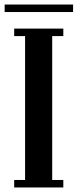

<svg xmlns="http://www.w3.org/2000/svg" viewBox="-32 -826 342 846"><path d="M30.5 0V-33H78.5V-667H30.5V-700H247V-667H198V-33H247V0ZM-11.5 -773V-806H290V-773Z"/></svg>

Font: Imbue 24pt
Style: Bold
Weight: 700
Designer: Tyler Finck
Foundry: Etcetera Type Company
Version: Version 1.102